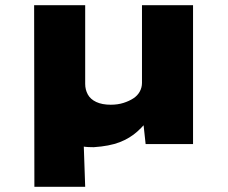

<svg xmlns="http://www.w3.org/2000/svg" viewBox="-20 -553 877 737"><path d="M112 164 111 -533H307V-231Q307 -209 317 -190.5Q327 -172 349.5 -161.5Q372 -151 405 -151Q432 -151 454 -158Q476 -165 492 -175.5Q508 -186 516.5 -201.5Q525 -217 525 -235V-533H721V0H539L530 -83L564 -112Q536 -74 507 -48Q478 -22 439 -7Q400 8 340 12Q331 12 319 11.5Q307 11 297 9Q287 7 281 3L299 -68L307 164Z"/></svg>

Font: Lexend Giga ExtraBold
Style: Regular
Weight: 800
Designer: Bonnie Shaver-Troup, Thomas Jockin
Foundry: Lexend
Version: Version 1.007